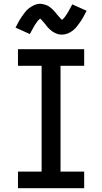

<svg xmlns="http://www.w3.org/2000/svg" viewBox="-20 -995 540 1015"><path d="M75 0V-88H200V-647H75V-735H425V-647H300V-88H425V0ZM308 -812Q303 -812 298 -812.5Q293 -813 288.5 -814Q284 -815 279.5 -817Q275 -819 270.5 -821Q266 -823 262 -825.5Q258 -828 254.5 -830.5Q251 -833 247 -836.5Q243 -840 239.5 -843.5Q236 -847 232.5 -850.5Q229 -854 226.5 -857.5Q224 -861 221.5 -864.5Q219 -868 215 -872.5Q211 -877 207.5 -881Q204 -885 201 -888.5Q198 -892 194 -895.5Q190 -899 190 -900H195Q195 -899 192 -896.5Q189 -894 185.5 -890.5Q182 -887 180.5 -885.5Q179 -884 177.5 -882Q176 -880 174.5 -877.5Q173 -875 171 -872.5Q169 -870 167.5 -867.5Q166 -865 164 -862Q162 -859 160 -855.5Q158 -852 156 -848.5Q154 -845 152 -841Q150 -837 147.5 -833Q145 -829 143 -824.5Q141 -820 138 -815L62 -849Q71 -867 79.5 -882Q88 -897 96.5 -909Q105 -921 113.5 -932Q122 -943 134.5 -952.5Q147 -962 162 -968.5Q177 -975 192 -975Q197 -975 202 -974Q207 -973 211.5 -972Q216 -971 220.5 -969.5Q225 -968 229.5 -966Q234 -964 238 -961.5Q242 -959 245.5 -956Q249 -953 253 -950Q257 -947 260.5 -943Q264 -939 267.5 -935.5Q271 -932 273.5 -928.5Q276 -925 278.5 -922Q281 -919 285 -914.5Q289 -910 292.5 -906Q296 -902 299 -898.5Q302 -895 306 -891.5Q310 -888 310 -887H305Q305 -888 308 -890Q311 -892 314.5 -896Q318 -900 319.5 -901.5Q321 -903 322.5 -905Q324 -907 325.5 -909.5Q327 -912 329 -914.5Q331 -917 332.5 -919.5Q334 -922 336 -925Q338 -928 340 -931.5Q342 -935 344 -938.5Q346 -942 348 -946Q350 -950 352.5 -954Q355 -958 357 -962.5Q359 -967 362 -972L438 -938Q429 -920 420.5 -905Q412 -890 403.5 -878Q395 -866 386.5 -855Q378 -844 365.5 -834Q353 -824 338 -818Q323 -812 308 -812Z"/></svg>

Font: Iosevka Term Curly Semibold
Style: Regular
Weight: 600
Designer: Belleve Invis
Foundry: Belleve Invis
Version: Version 32.3.0